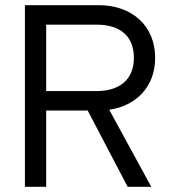

<svg xmlns="http://www.w3.org/2000/svg" viewBox="-20 -720 655 740"><path d="M578 -497C578 -622 487 -700 361 -700H76V0H158V-294H318L472 0H563L401 -297C505 -312 578 -386 578 -497ZM158 -625H352C445 -625 496 -579 496 -497C496 -415 443 -369 352 -369H158Z"/></svg>

Font: Space Text
Style: Regular
Weight: 400
Designer: Florian Karsten (Space Text), Colophon Foundry (Space Mono)
Foundry: Florian Karsten
Version: Version 1.003;PS 001.003;hotconv 1.0.88;makeotf.lib2.5.64775